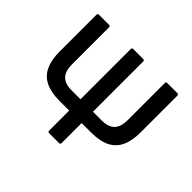

<svg xmlns="http://www.w3.org/2000/svg" viewBox="-149 -856 1057 1057"><g transform="rotate(45 380.0 -327.5)"><path d="M256 -166Q190 -166 147.5 -187Q105 -208 85 -251Q65 -294 65 -359V-645Q65 -655 75 -655H153Q163 -655 163 -645V-357Q163 -304 187.5 -279Q212 -254 262 -254H497Q548 -254 572.5 -279Q597 -304 597 -357V-645Q597 -655 607 -655H685Q695 -655 695 -645V-359Q695 -294 675 -251Q655 -208 612.5 -187Q570 -166 503 -166ZM342 0Q332 0 332 -10V-645Q332 -655 342 -655H419Q429 -655 429 -645V-10Q429 0 419 0Z"/></g></svg>

Font: Sofia Sans Semi Condensed SemiBold
Style: Regular
Weight: 600
Designer: Botio Nikoltchev, Ani Petrova
Foundry: lettersoup
Version: Version 4.100